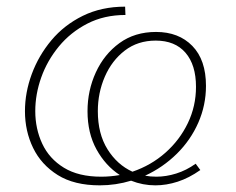

<svg xmlns="http://www.w3.org/2000/svg" viewBox="-20 -550 710 577"><path d="M280 7Q203 7 153.5 -24Q104 -55 79.5 -105.5Q55 -156 55 -216Q55 -272 75.5 -327.5Q96 -383 134.5 -429Q173 -475 229 -502.5Q285 -530 356 -530L357 -505Q293 -505 242.5 -479Q192 -453 157 -410.5Q122 -368 104 -317.5Q86 -267 86 -216Q86 -163 107 -118Q128 -73 172 -46Q216 -19 284 -19Q312 -19 340 -24Q297 -52 270 -101Q243 -150 243 -216Q243 -278 268 -332.5Q293 -387 339 -420.5Q385 -454 449 -454Q517 -454 558 -412Q599 -370 599 -292Q599 -234 576 -181.5Q553 -129 511.5 -88Q470 -47 416 -22Q432 -19 450 -19Q479 -19 509.5 -28.5Q540 -38 568 -58L582 -39Q548 -15 514 -4Q480 7 447 7Q409 7 374 -7Q328 7 280 7ZM274 -216Q274 -148 303 -101.5Q332 -55 378 -34Q434 -53 477 -91Q520 -129 544.5 -180Q569 -231 569 -289Q569 -355 537.5 -391.5Q506 -428 448 -428Q394 -428 355 -398Q316 -368 295 -319.5Q274 -271 274 -216Z"/></svg>

Font: Bitter ExtraLight
Style: Italic
Weight: 200
Italic angle: -9°
Designer: Sol Matas, and Bitter project Authors
Foundry: Sol Matas
Version: Version 2.001